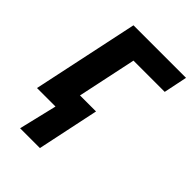

<svg xmlns="http://www.w3.org/2000/svg" viewBox="-218 -640 931 931"><g transform="rotate(45 247.0 -175.0)"><path d="M98.1 195.8 145 0H18.1L133.8 -545.9H494.1L469.2 -424.8H254.9L190.9 -122.1H300.8L233.9 195.8Z"/></g></svg>

Font: Open Sans
Style: Bold Italic
Weight: 700
Italic angle: -12°
Designer: Monotype Design Team
Foundry: Monotype Imaging Inc.
Version: Version 3.003; ttfautohint (v1.8.4)